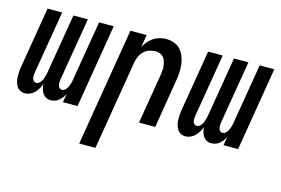

<svg xmlns="http://www.w3.org/2000/svg" viewBox="-95 -734 1690 1155"><g transform="rotate(15 750.0 -156.5)"><path d="M234 8Q218 8 205 1Q192 -6 184 -18Q176 -30 172 -45Q168 -60 167 -75Q162 -60 153.5 -45.5Q145 -31 133 -18.5Q121 -6 105 1Q89 8 74 8H73Q57 8 44 1Q31 -6 23 -18.5Q15 -31 11 -46Q7 -61 6.5 -76.5Q6 -92 7 -108Q8 -124 11 -140L74 -520H165L99 -125Q98 -116 97.5 -107Q97 -98 99.5 -90Q102 -82 108.5 -76Q115 -70 124 -70Q132 -70 139.5 -76Q147 -82 152.5 -89.5Q158 -97 161 -105Q164 -113 166.5 -121.5Q169 -130 171 -138.5Q173 -147 174 -155L235 -520H325L259 -125Q258 -116 258 -107Q258 -98 260 -90Q262 -82 268.5 -76Q275 -70 284 -70Q293 -70 300.5 -76Q308 -82 313 -89.5Q318 -97 321 -105Q324 -113 327 -121.5Q330 -130 331.5 -138.5Q333 -147 334 -155L395 -520H486L400 0H309L318 -54Q312 -41 303.5 -30Q295 -19 284.5 -10Q274 -1 260.5 3.5Q247 8 234 8Z M468 215 590 -520H691L678 -443Q688 -461 702 -477.5Q716 -494 733.5 -505.5Q751 -517 771 -522.5Q791 -528 810 -528Q837 -528 861 -519.5Q885 -511 901 -493Q917 -475 926 -451.5Q935 -428 938 -402.5Q941 -377 939.5 -351Q938 -325 933 -299L884 0H783L835 -313Q837 -327 838 -341.5Q839 -356 837 -370Q835 -384 831 -397Q827 -410 818 -420Q809 -430 796 -435Q783 -440 768 -440Q749 -440 729 -433Q709 -426 694.5 -411Q680 -396 672 -377Q664 -358 661 -339L569 215Z M1234 8Q1218 8 1205 1Q1192 -6 1184 -18Q1176 -30 1172 -45Q1168 -60 1167 -75Q1162 -60 1153.5 -45.5Q1145 -31 1133 -18.5Q1121 -6 1105 1Q1089 8 1074 8H1073Q1057 8 1044 1Q1031 -6 1023 -18.5Q1015 -31 1011 -46Q1007 -61 1006.5 -76.5Q1006 -92 1007 -108Q1008 -124 1011 -140L1074 -520H1165L1099 -125Q1098 -116 1097.5 -107Q1097 -98 1099.5 -90Q1102 -82 1108.5 -76Q1115 -70 1124 -70Q1132 -70 1139.5 -76Q1147 -82 1152.5 -89.5Q1158 -97 1161 -105Q1164 -113 1166.5 -121.5Q1169 -130 1171 -138.5Q1173 -147 1174 -155L1235 -520H1325L1259 -125Q1258 -116 1258 -107Q1258 -98 1260 -90Q1262 -82 1268.5 -76Q1275 -70 1284 -70Q1293 -70 1300.5 -76Q1308 -82 1313 -89.5Q1318 -97 1321 -105Q1324 -113 1327 -121.5Q1330 -130 1331.5 -138.5Q1333 -147 1334 -155L1395 -520H1486L1400 0H1309L1318 -54Q1312 -41 1303.5 -30Q1295 -19 1284.5 -10Q1274 -1 1260.5 3.5Q1247 8 1234 8Z"/></g></svg>

Font: Iosevka Term Curly SmBd Obl
Style: Regular
Weight: 600
Italic angle: -9°
Designer: Belleve Invis
Foundry: Belleve Invis
Version: Version 32.3.0